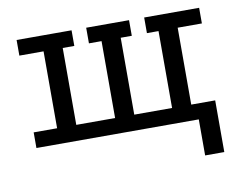

<svg xmlns="http://www.w3.org/2000/svg" viewBox="-67 -518 941 750"><g transform="rotate(-10 404.0 -143.0)"><path d="M689 143V0H45V-62H138V-367H42V-429H260V-367H214V-62H368V-367H318V-429H488V-367H444V-62H594V-367H548V-429H766V-367H670V-62H765V143Z"/></g></svg>

Font: Podkova VF Beta
Style: Regular
Weight: 400
Designer: Ilya Yudin
Foundry: Cyreal (www.cyreal.org)
Version: Version 2.100